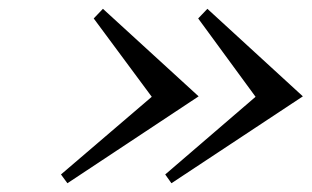

<svg xmlns="http://www.w3.org/2000/svg" viewBox="-20 -420 711 438"><path d="M670.9 -200.2 371.1 -2 356.9 -22 563 -199.2 432.1 -377.9 453.1 -399.9ZM433.1 -200.2 133.8 -2 119.1 -22 326.2 -199.2 193.8 -377.9 214.8 -399.9Z"/></svg>

Font: GFS Olga
Style: Regular
Weight: 400
Designer: George Matthiopoulos
Foundry: George Matthiopoulos
Version: Version 1.0